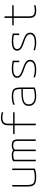

<svg xmlns="http://www.w3.org/2000/svg" viewBox="1690 -2500 820 4240"><g transform="rotate(-90 2100.0 -380.0)"><path d="M310 10Q230 10 184.5 -7Q139 -24 120 -65.5Q101 -107 101 -180V-520H135V-181Q135 -119 150 -84Q165 -49 203 -35.5Q241 -22 309 -22Q344 -22 372 -25Q400 -28 426 -34.5Q452 -41 477 -51L465 -31V-520H499V-22Q458 -6 412 2Q366 10 310 10Z M658 0V-500Q686 -515 720 -522.5Q754 -530 795 -530Q830 -530 857 -522.5Q884 -515 900 -499Q930 -517 953.5 -523.5Q977 -530 1012 -530Q1061 -530 1090 -517Q1119 -504 1130.5 -472.5Q1142 -441 1142 -385V0H1108V-385Q1108 -430 1100 -454Q1092 -478 1070 -488Q1048 -498 1009 -498Q980 -498 961 -492.5Q942 -487 917 -470V0H883V-468Q883 -470 875 -478Q867 -486 848.5 -492Q830 -498 796 -498Q735 -498 692 -475V0Z M1454 0V-468H1259V-500H1454V-614Q1454 -694 1496 -732Q1538 -770 1623 -770Q1651 -770 1679.5 -765.5Q1708 -761 1741 -751V-718Q1709 -729 1681.5 -733.5Q1654 -738 1626 -738Q1554 -738 1521.5 -708.5Q1489 -679 1489 -614V-500H1741V-468H1489V0Z M2098 10Q1993 10 1937 -32.5Q1881 -75 1881 -155Q1881 -240 1949.5 -278.5Q2018 -317 2169 -317H2270V-286H2168Q2032 -286 1973.5 -255Q1915 -224 1915 -155Q1915 -90 1961.5 -55.5Q2008 -21 2096 -21Q2141 -21 2188.5 -29.5Q2236 -38 2268 -52L2254 -31V-340Q2254 -403 2240.5 -437.5Q2227 -472 2192.5 -485Q2158 -498 2093 -498Q2057 -498 2025 -494.5Q1993 -491 1964.5 -483.5Q1936 -476 1909 -464V-499Q1947 -514 1992.5 -522Q2038 -530 2094 -530Q2168 -530 2210.5 -513Q2253 -496 2270.5 -454.5Q2288 -413 2288 -340V-22Q2253 -8 2200.5 1Q2148 10 2098 10Z M2679 10Q2632 10 2591.5 3Q2551 -4 2512 -17V-51Q2551 -36 2592.5 -29Q2634 -22 2680 -22Q2770 -22 2817 -49Q2864 -76 2864 -126Q2864 -154 2848 -175.5Q2832 -197 2794 -217Q2756 -237 2692 -258Q2621 -281 2579.5 -303Q2538 -325 2519.5 -351Q2501 -377 2501 -411Q2501 -471 2553 -500.5Q2605 -530 2712 -530Q2750 -530 2787 -525.5Q2824 -521 2880 -509V-366H2846V-505L2867 -479Q2818 -490 2784 -494Q2750 -498 2713 -498Q2623 -498 2579.5 -476Q2536 -454 2536 -410Q2536 -386 2551.5 -365.5Q2567 -345 2604 -327Q2641 -309 2703 -288Q2775 -264 2818 -241Q2861 -218 2880 -190.5Q2899 -163 2899 -126Q2899 -59 2843 -24.5Q2787 10 2679 10Z M3279 10Q3232 10 3191.5 3Q3151 -4 3112 -17V-51Q3151 -36 3192.5 -29Q3234 -22 3280 -22Q3370 -22 3417 -49Q3464 -76 3464 -126Q3464 -154 3448 -175.5Q3432 -197 3394 -217Q3356 -237 3292 -258Q3221 -281 3179.5 -303Q3138 -325 3119.5 -351Q3101 -377 3101 -411Q3101 -471 3153 -500.5Q3205 -530 3312 -530Q3350 -530 3387 -525.5Q3424 -521 3480 -509V-366H3446V-505L3467 -479Q3418 -490 3384 -494Q3350 -498 3313 -498Q3223 -498 3179.5 -476Q3136 -454 3136 -410Q3136 -386 3151.5 -365.5Q3167 -345 3204 -327Q3241 -309 3303 -288Q3375 -264 3418 -241Q3461 -218 3480 -190.5Q3499 -163 3499 -126Q3499 -59 3443 -24.5Q3387 10 3279 10Z M3991 10Q3901 10 3862.5 -25Q3824 -60 3824 -142V-488H3661V-520H3824V-690H3859V-520H4103V-488H3859V-146Q3859 -77 3888.5 -49.5Q3918 -22 3995 -22Q4024 -22 4051 -26Q4078 -30 4103 -38V-5Q4076 3 4047.5 6.5Q4019 10 3991 10Z"/></g></svg>

Font: M PLUS Code Latin Expanded ExtraLight
Style: Regular
Weight: 250
Width: 7
Designer: Coji Morishita
Foundry: UNDERFOREST DESIGN
Version: Version 1.002; ttfautohint (v1.8.3)